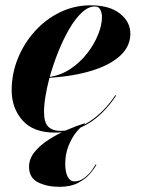

<svg xmlns="http://www.w3.org/2000/svg" viewBox="-20 -490 534 724"><path d="M343.5 131.5Q336 145.5 319.5 165Q303 184.5 274.8 199.5Q246.5 214.5 203.5 214.5Q157.5 214.5 123.5 197.5Q89.5 180.5 89.5 139Q89.5 109 110.2 83.2Q131 57.5 163.8 36.5Q196.5 15.5 232.5 0Q268.5 -15.5 299 -25L300.5 -22.5Q285 -13 267.5 8.8Q250 30.5 238 61Q226 91.5 226 128Q226 159 235.2 176.5Q244.5 194 260.5 194Q279 194 295 182.8Q311 171.5 322.8 156.5Q334.5 141.5 340.5 130ZM146 -68.5Q146 -27 162.5 -11.8Q179 3.5 206.5 3.5Q263 3.5 317.8 -32Q372.5 -67.5 415 -131L418 -129.5Q395 -94 362.2 -62Q329.5 -30 286.2 -10Q243 10 187 10Q105.5 10 64.8 -36.2Q24 -82.5 24 -150Q24 -211.5 47 -268.8Q70 -326 110.8 -371.5Q151.5 -417 205.8 -443.5Q260 -470 322 -470Q392.5 -470 432 -439Q471.5 -408 471.5 -363Q471.5 -315.5 433.5 -280.2Q395.5 -245 327 -223.8Q258.5 -202.5 166.5 -196.5Q157 -160.5 151.5 -127.2Q146 -94 146 -68.5ZM337 -465.5Q312.5 -465.5 287.8 -442Q263 -418.5 240.5 -379.5Q218 -340.5 199.2 -293.5Q180.5 -246.5 167.5 -200Q210.5 -206.5 246.5 -230.8Q282.5 -255 309 -289.2Q335.5 -323.5 350 -359.8Q364.5 -396 364.5 -426Q364.5 -441 358.5 -453.2Q352.5 -465.5 337 -465.5Z"/></svg>

Font: Bodoni* 48pt
Style: Bold Italic
Weight: 700
Italic angle: -13°
Version: Version 2.3